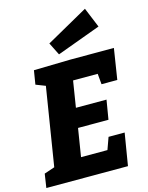

<svg xmlns="http://www.w3.org/2000/svg" viewBox="-147 -1066 891 1152"><g transform="rotate(-15 298.5 -489.5)"><path d="M434 -200H534L501 0H-6L7 -86L72 -108L150 -593L91 -616L105 -702L333 -707H603L573 -516H475L469 -582H316L290 -419H480L460 -299H271L243 -125H407ZM275 -755 236 -833 496 -979 547 -855Z"/></g></svg>

Font: Bitter ExtraBold
Style: Italic
Weight: 800
Italic angle: -9°
Designer: Sol Matas, and Bitter project Authors
Foundry: Sol Matas
Version: Version 2.001